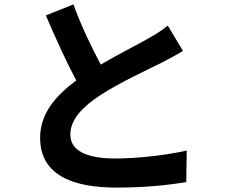

<svg xmlns="http://www.w3.org/2000/svg" viewBox="-20 -813 1040 871"><path d="M741 -697C715 -675 687 -658 650 -637C603 -610 517 -567 437 -520C397 -596 350 -691 313 -793L188 -743C233 -638 281 -532 326 -448C231 -378 162 -297 162 -188C162 -18 311 38 508 38C637 38 741 27 825 13L827 -130C739 -110 606 -94 504 -94C367 -94 299 -132 299 -203C299 -271 354 -328 436 -382C526 -440 650 -497 712 -528C748 -547 779 -563 810 -582Z"/></svg>

Font: Noto Sans Japanese Bold
Style: Bold
Weight: 700
Designer: Ryoko NISHIZUKA (kana & ideographs); Paul D. Hunt (Latin, Greek & Cyrillic); Wenlong ZHANG (bopomofo); Sandoll Communica
Foundry: Adobe Systems Incorporated
Version: Version 1.000;PS 1;hotconv 1.0.78;makeotf.lib2.5.61930